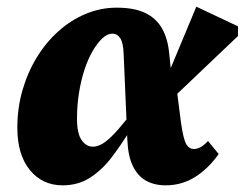

<svg xmlns="http://www.w3.org/2000/svg" viewBox="-20 -540 734 576"><path d="M168 16Q107 16 69.5 -30Q32 -76 32 -157Q32 -216 47.5 -269.5Q63 -323 90.5 -368Q118 -413 155.5 -446.5Q193 -480 237.5 -498.5Q282 -517 330 -517Q383 -517 416 -501Q449 -485 466.5 -454Q484 -423 488 -376L494 -318L506 -305L523 -172Q530 -123 538.5 -108Q547 -93 562 -93Q571 -93 581.5 -98.5Q592 -104 604 -117L636 -78Q606 -35 566 -9.5Q526 16 477 16Q443 16 418 2Q393 -12 378.5 -42Q364 -72 362 -121L351 -377Q350 -411 341 -425Q332 -439 317 -439Q302 -439 287 -425Q272 -411 258 -387Q244 -363 233.5 -331Q223 -299 217 -261.5Q211 -224 211 -185Q211 -139 225 -119.5Q239 -100 258 -100Q277 -100 296 -114.5Q315 -129 336 -153.5Q357 -178 379 -206L393 -145H368Q343 -105 315 -68Q287 -31 251 -7.5Q215 16 168 16ZM488 -236 461 -261 569 -520 694 -461V-432Z"/></svg>

Font: Source Serif 4 Black
Style: Italic
Weight: 900
Italic angle: -12°
Designer: Frank Grießhammer
Foundry: Adobe Systems Incorporated
Version: Version 4.004;hotconv 1.0.116;makeotfexe 2.5.65601